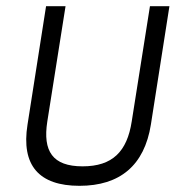

<svg xmlns="http://www.w3.org/2000/svg" viewBox="-20 -590 568 621"><path d="M237 11C368 11 447 -55 468 -187L528 -570H465L406 -197C391 -100 344 -52 247 -52C150 -52 118 -101 133 -197L192 -570H129L69 -187C48 -55 106 11 237 11Z"/></svg>

Font: Charger Pro
Style: LitObl
Weight: 300
Designer: Jasper
Foundry: Cannot Into Space Fonts
Version: Version 1.09